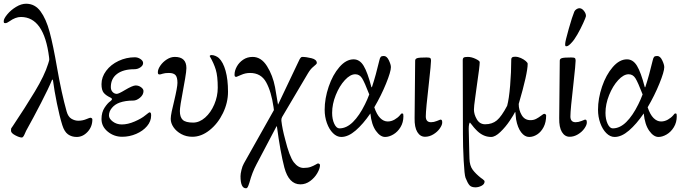

<svg xmlns="http://www.w3.org/2000/svg" viewBox="-30 -719 3647 1029"><path d="M29 -18Q29 -25 29.5 -28.5Q30 -32 33.5 -36Q37 -40 39 -44Q104 -141 156.5 -228Q209 -315 228 -377Q229 -381 231.5 -388.5Q234 -396 234 -401Q234 -407 233 -412Q206 -628 82 -628Q53 -628 21 -605Q7 -595 -1 -595Q-7 -595 -8.5 -597Q-10 -599 -10 -606Q-10 -619 9 -642Q28 -665 56 -682Q84 -699 110 -699Q157 -699 187 -658.5Q217 -618 236 -547.5Q255 -477 276 -355Q300 -218 327 -122Q335 -93 353 -82.5Q371 -72 389 -72Q412 -72 431.5 -80Q451 -88 454 -88Q458 -88 461.5 -85.5Q465 -83 465 -79Q465 -40 439.5 -12.5Q414 15 381 15Q354 15 334.5 1Q315 -13 304 -48Q289 -96 275 -165Q261 -234 254 -288Q253 -292 251 -292.5Q249 -293 248 -289Q231 -247 190 -167.5Q149 -88 110 -18Q109 -16 101.5 1Q94 18 87 18Q74 18 51.5 6Q29 -6 29 -18Z M514 -81Q514 -117 530.5 -142Q547 -167 562 -177Q570 -183 570 -188Q570 -192 564 -195Q538 -207 526 -221.5Q514 -236 514 -268Q514 -306 539 -339.5Q564 -373 605.5 -392.5Q647 -412 693 -412Q709 -412 723 -402.5Q737 -393 737 -381Q737 -368 722.5 -358Q708 -348 690 -348Q631 -348 597.5 -323Q564 -298 564 -252Q564 -236 573.5 -226Q583 -216 596 -216Q606 -216 639 -236Q681 -261 697 -261Q713 -261 726 -251.5Q739 -242 739 -231Q739 -211 720.5 -195.5Q702 -180 684 -180Q642 -180 611 -169Q586 -160 570 -141Q554 -122 554 -100Q554 -83 574.5 -67.5Q595 -52 623 -52Q655 -52 692 -68Q729 -84 749 -101Q756 -106 762.5 -111.5Q769 -117 770 -117Q776 -117 778 -113.5Q780 -110 780 -100Q780 -69 758 -43Q736 -17 700 -1.5Q664 14 625 14Q581 14 547.5 -13.5Q514 -41 514 -81Z M885 -82Q885 -96 890.5 -122.5Q896 -149 903 -176Q921 -252 921 -275Q921 -305 910.5 -316.5Q900 -328 875 -328Q854 -328 842 -324Q830 -320 826 -320Q820 -320 818 -322.5Q816 -325 816 -332Q816 -348 829.5 -367.5Q843 -387 864 -400.5Q885 -414 907 -414Q969 -414 969 -354Q969 -338 962 -297Q955 -256 952 -241Q934 -147 934 -124Q934 -91 949.5 -76.5Q965 -62 1005 -62Q1039 -62 1069.5 -89Q1100 -116 1118.5 -159.5Q1137 -203 1137 -249Q1137 -311 1126.5 -345.5Q1116 -380 1095 -416L1094 -418Q1094 -421 1097 -422.5Q1100 -424 1103 -424Q1113 -424 1124 -419.5Q1135 -415 1143 -408Q1166 -386 1179 -339.5Q1192 -293 1192 -227Q1192 -169 1165 -113Q1138 -57 1093.5 -21.5Q1049 14 1001 14Q968 14 941.5 -0.5Q915 -15 900 -37Q885 -59 885 -82Z M1259 225Q1259 213 1264 192Q1269 171 1277 157L1438 -129L1436 -145Q1424 -228 1396.5 -278Q1369 -328 1310 -328Q1285 -328 1262 -317.5Q1239 -307 1237 -307Q1231 -307 1229 -309.5Q1227 -312 1227 -319Q1227 -340 1239 -362Q1251 -384 1273 -399Q1295 -414 1324 -414Q1370 -414 1401 -364.5Q1432 -315 1444 -252L1460 -158L1566 -381Q1568 -384 1572 -393.5Q1576 -403 1580.5 -408.5Q1585 -414 1589 -414Q1611 -414 1639.5 -407Q1668 -400 1668 -381Q1668 -376 1649 -361Q1635 -350 1621 -327Q1607 -304 1605 -300L1482 -92Q1477 -83 1478 -72Q1483 -28 1498 27Q1521 120 1544.5 150.5Q1568 181 1597 181Q1620 181 1635 175.5Q1650 170 1661 163.5Q1672 157 1674 157Q1678 157 1681.5 159.5Q1685 162 1685 166Q1685 184 1670.5 209Q1656 234 1632 251.5Q1608 269 1580 269Q1518 269 1494 179Q1472 94 1454 -42H1452L1345 161Q1321 206 1307 259Q1301 278 1297.5 284Q1294 290 1288 290Q1259 290 1259 225Z M1710 -131Q1710 -191 1731.5 -254.5Q1753 -318 1789 -359.5Q1825 -401 1865 -401Q1898 -401 1919 -366Q1940 -331 1960 -254Q1961 -251 1962 -251Q1963 -251 1964 -254Q1985 -318 2003 -395Q2006 -409 2010.5 -414Q2015 -419 2027 -419Q2043 -419 2054 -396Q2065 -373 2065 -359Q2065 -335 2039 -271Q2013 -207 1976 -144Q1989 -105 2007.5 -86.5Q2026 -68 2048 -68Q2067 -68 2084.5 -78Q2102 -88 2113 -101Q2115 -103 2118 -107Q2121 -111 2124 -111Q2130 -111 2131 -108Q2132 -105 2132 -96Q2132 -63 2116.5 -37.5Q2101 -12 2078 1.5Q2055 15 2034 15Q2008 15 1984.5 -18Q1961 -51 1955 -111Q1916 -54 1876 -19.5Q1836 15 1799 15Q1775 15 1754.5 -5.5Q1734 -26 1722 -59.5Q1710 -93 1710 -131ZM1926 -160Q1939 -186 1949 -213Q1924 -278 1910.5 -299.5Q1897 -321 1874 -321Q1847 -321 1818 -289.5Q1789 -258 1769.5 -209.5Q1750 -161 1750 -114Q1750 -80 1761.5 -55.5Q1773 -31 1789 -31Q1827 -31 1861.5 -65Q1896 -99 1926 -160Z M2192 -86 2195 -394Q2195 -404 2206.5 -407.5Q2218 -411 2256 -411Q2272 -411 2276 -407.5Q2280 -404 2280 -394Q2280 -376 2269 -277Q2252 -130 2252 -95Q2252 -64 2280 -64Q2295 -64 2311 -70.5Q2327 -77 2330 -78Q2336 -78 2338 -74.5Q2340 -71 2340 -62Q2340 -49 2327 -30.5Q2314 -12 2292.5 1Q2271 14 2248 14Q2222 14 2206.5 -11.5Q2191 -37 2192 -86Z M2450 0ZM2465 234Q2459 218 2455 142Q2451 66 2451 0L2450 -396Q2450 -407 2455.5 -410.5Q2461 -414 2477 -414Q2497 -414 2519 -403.5Q2541 -393 2541 -386Q2541 -364 2525 -256Q2523 -239 2516.5 -193.5Q2510 -148 2510 -132Q2510 -106 2525.5 -79.5Q2541 -53 2570 -53Q2608 -53 2633 -74Q2658 -95 2688 -152Q2698 -188 2704 -260.5Q2710 -333 2710 -400Q2710 -408 2714.5 -411.5Q2719 -415 2731 -415Q2746 -415 2761.5 -408Q2777 -401 2787.5 -392Q2798 -383 2798 -377Q2798 -326 2750 -162Q2750 -129 2766 -102Q2782 -75 2813 -75Q2830 -75 2843.5 -82Q2857 -89 2870 -99Q2883 -109 2886 -109Q2890 -109 2893.5 -106.5Q2897 -104 2897 -100Q2897 -64 2883.5 -38Q2870 -12 2849 1.5Q2828 15 2806 15Q2782 15 2763 -10Q2744 -35 2736 -79Q2734 -92 2732 -118H2730Q2724 -105 2702 -72Q2680 -39 2652 -12Q2624 15 2602 15Q2556 15 2519 -26Q2510 -35 2500 -48.5Q2490 -62 2489 -62Q2486 -62 2484 -52.5Q2482 -43 2482 -28Q2482 -33 2485 96L2486 131Q2487 169 2503.5 191Q2520 213 2548 235Q2550 236 2556 240.5Q2562 245 2564.5 248Q2567 251 2567 254Q2567 268 2551 276.5Q2535 285 2518 285Q2496 285 2486 273.5Q2476 262 2465 234Z M2966 0ZM2967 -86 2970 -394Q2970 -404 2981.5 -407.5Q2993 -411 3031 -411Q3047 -411 3051 -407.5Q3055 -404 3055 -394Q3055 -376 3044 -277Q3027 -130 3027 -95Q3027 -64 3055 -64Q3070 -64 3086 -70.5Q3102 -77 3105 -78Q3111 -78 3113 -74.5Q3115 -71 3115 -62Q3115 -49 3102 -30.5Q3089 -12 3067.5 1Q3046 14 3023 14Q2997 14 2981.5 -11.5Q2966 -37 2967 -86ZM2999 -484Q2999 -497 3018 -564Q3037 -631 3048 -657Q3052 -665 3060 -670Q3068 -675 3075 -675Q3089 -675 3100.5 -659.5Q3112 -644 3110 -631Q3109 -625 3095.5 -595Q3082 -565 3064.5 -534.5Q3047 -504 3033 -490Q3027 -483 3019.5 -477Q3012 -471 3006 -471Q3001 -471 3000 -473Q2999 -475 2999 -478.5Q2999 -482 2999 -484Z M3175 -131Q3175 -191 3196.5 -254.5Q3218 -318 3254 -359.5Q3290 -401 3330 -401Q3363 -401 3384 -366Q3405 -331 3425 -254Q3426 -251 3427 -251Q3428 -251 3429 -254Q3450 -318 3468 -395Q3471 -409 3475.5 -414Q3480 -419 3492 -419Q3508 -419 3519 -396Q3530 -373 3530 -359Q3530 -335 3504 -271Q3478 -207 3441 -144Q3454 -105 3472.5 -86.5Q3491 -68 3513 -68Q3532 -68 3549.5 -78Q3567 -88 3578 -101Q3580 -103 3583 -107Q3586 -111 3589 -111Q3595 -111 3596 -108Q3597 -105 3597 -96Q3597 -63 3581.5 -37.5Q3566 -12 3543 1.5Q3520 15 3499 15Q3473 15 3449.5 -18Q3426 -51 3420 -111Q3381 -54 3341 -19.5Q3301 15 3264 15Q3240 15 3219.5 -5.5Q3199 -26 3187 -59.5Q3175 -93 3175 -131ZM3391 -160Q3404 -186 3414 -213Q3389 -278 3375.5 -299.5Q3362 -321 3339 -321Q3312 -321 3283 -289.5Q3254 -258 3234.5 -209.5Q3215 -161 3215 -114Q3215 -80 3226.5 -55.5Q3238 -31 3254 -31Q3292 -31 3326.5 -65Q3361 -99 3391 -160Z"/></svg>

Font: EB Garamond
Style: Regular
Weight: 400
Designer: Georg Duffner and Octavio Pardo
Foundry: Georg Duffner
Version: Version 1.000; ttfautohint (v1.6)